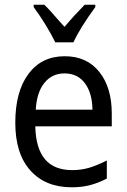

<svg xmlns="http://www.w3.org/2000/svg" viewBox="-20 -786 540 816"><path d="M45 -264Q45 -397 101 -472Q157 -547 255 -547Q349 -547 402 -480.5Q455 -414 455 -304V-249H130Q132 -156 171 -109.5Q210 -63 287 -63Q325 -63 359 -73Q393 -83 434 -104V-27Q397 -8 362 1Q327 10 285 10Q173 10 109 -61.5Q45 -133 45 -264ZM373 -320Q372 -390 341 -432Q310 -474 254 -474Q201 -474 168.5 -433.5Q136 -393 132 -320ZM123 -756V-766H168Q187 -749 235 -693L254 -672Q291 -716 340 -766H385V-756Q320 -667 292 -606H215Q199 -639 174 -680Q149 -721 123 -756Z"/></svg>

Font: Noto Sans Mono UI Cond
Style: Regular
Weight: 400
Width: 3
Monospace: yes
Designer: Monotype Design team
Foundry: Monotype Imaging Inc.
Version: Version 1.000